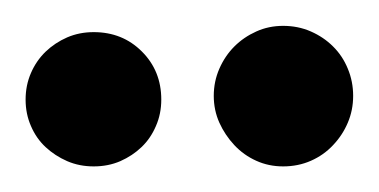

<svg xmlns="http://www.w3.org/2000/svg" viewBox="-20 -694 296 150"><path d="M255.9 -619.1Q255.9 -607.9 251.7 -598.1Q247.6 -588.4 240.2 -580.6Q232.9 -572.8 222.9 -568.4Q212.9 -564 201.2 -564Q189.9 -564 180.2 -568.4Q170.4 -572.8 163.1 -580.6Q155.8 -588.4 151.4 -598.1Q147 -607.9 147 -619.1Q147 -630.4 151.4 -640.4Q155.8 -650.4 163.1 -657.7Q170.4 -665 180.2 -669.4Q189.9 -673.8 201.2 -673.8Q212.9 -673.8 222.9 -669.4Q232.9 -665 240.2 -657.7Q247.6 -650.4 251.7 -640.4Q255.9 -630.4 255.9 -619.1ZM106 -616.2Q106 -605 101.8 -595.5Q97.7 -585.9 90.6 -579.1Q83.5 -572.3 74 -568.1Q64.5 -564 53.2 -564Q42 -564 32.5 -568.1Q22.9 -572.3 15.6 -579.1Q8.3 -585.9 4.2 -595.5Q0 -605 0 -616.2Q0 -627.4 4.2 -637Q8.3 -646.5 15.6 -653.6Q22.9 -660.6 32.5 -664.8Q42 -668.9 53.2 -668.9Q75.7 -668.9 90.8 -653.8Q106 -638.7 106 -616.2Z"/></svg>

Font: Risque
Style: Regular
Weight: 400
Designer: Astigmatic (AOETI)
Foundry: Astigmatic (AOETI)
Version: Version 1.000